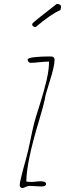

<svg xmlns="http://www.w3.org/2000/svg" viewBox="-20 -947 382 969"><path d="M160.2 -810.5Q233.9 -873.5 285.2 -896.5L288.1 -911.6Q288.1 -927.2 266.1 -927.2Q262.7 -923.8 229 -897.9Q191.4 -869.1 169.4 -851.1Q142.1 -829.1 142.1 -825.2Q142.1 -818.4 147.2 -814.5Q152.3 -810.5 160.2 -810.5ZM94.7 2Q97.2 2 108.9 -3.4Q119.6 -8.8 130.4 -8.8Q140.1 -8.8 160.2 -7.3Q179.7 -5.9 189.5 -5.9Q212.4 -5.9 212.4 -19Q212.4 -32.2 183.6 -32.2Q176.8 -32.2 162.6 -30.8Q150.4 -28.8 141.6 -28.8Q121.1 -28.8 112.8 -30.8Q113.3 -127.4 176.3 -335.9Q201.7 -421.4 206.5 -446.8Q206.5 -460.4 231 -536.6Q255.4 -612.8 255.4 -646Q255.4 -652.8 251.5 -656.7Q247.6 -660.6 243.4 -661.4Q239.3 -662.1 230.5 -662.1Q189.5 -662.1 155.8 -658.7Q119.6 -654.8 119.6 -646Q119.6 -640.1 123.8 -635Q127.9 -629.9 133.8 -629.9Q151.4 -629.9 180.7 -633.3Q211.9 -636.2 227.5 -636.2Q227.5 -595.7 215.3 -542.7Q203.1 -489.7 179.2 -414.1Q158.7 -350.6 151.9 -323.7Q145 -296.9 132.8 -237.3Q121.6 -182.1 113.8 -154.8L98.6 -99.1L89.8 -64.9Q79.6 -25.4 79.6 -13.2Q79.6 2 94.7 2Z"/></svg>

Font: Amatica SC
Style: Regular
Weight: 400
Version: Version 2.000